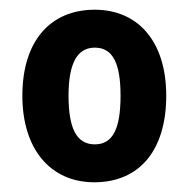

<svg xmlns="http://www.w3.org/2000/svg" viewBox="-20 -742 390 395"><path d="M322 -545C322 -659 262 -722 175 -722C83 -722 26 -657 26 -545C26 -435 84 -367 174 -367C267 -367 322 -433 322 -545ZM121 -545C121 -612 139 -644 175 -644C212 -644 228 -612 228 -545C228 -477 212 -445 175 -445C138 -445 121 -477 121 -545Z"/></svg>

Font: Noto Sans Telugu Condensed
Style: Bold
Weight: 700
Width: 3
Designer: Jelle Bosma - Monotype Design Team
Foundry: Monotype Imaging Inc.
Version: Version 2.005